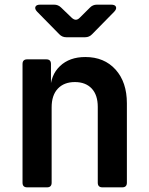

<svg xmlns="http://www.w3.org/2000/svg" viewBox="-20 -805 640 825"><path d="M96.8 0Q76.8 0 76.8 -20V-530Q76.8 -550 96.8 -550H179Q199 -550 199 -530V-445H232.6L196 -415.8Q196.6 -482 237.7 -521Q278.7 -560 346.6 -560Q427.8 -560 476.5 -506.1Q525.2 -452.1 525.2 -361.2V-20Q525.2 0 505.2 0H420.1Q400.1 0 400.1 -20V-345.8Q400.1 -397.1 373.9 -424.8Q347.6 -452.4 301.8 -452.4Q255.2 -452.4 228.5 -424.1Q201.9 -395.9 201.9 -344.1V-20Q201.9 0 181.9 0ZM264.5 -645Q247 -645 234.7 -657.9L139.6 -754.7Q128.3 -766.7 132.2 -775.8Q136.1 -785 152.6 -785H212.5Q230 -785 242.4 -772.7L288.7 -728.2Q306.8 -711.7 323.1 -729.2L366.2 -772.1Q378.6 -785 396.1 -785H457.4Q474.4 -785 478.2 -775.8Q482.1 -766.7 470.8 -754.7L375.7 -657.9Q363.4 -645 345.9 -645Z"/></svg>

Font: Pitagon Sans Mono
Style: Regular
Weight: 400
Monospace: yes
Designer: Travis Tran
Foundry: Pitagon
Version: Version 1.001;gftools[0.9.26]